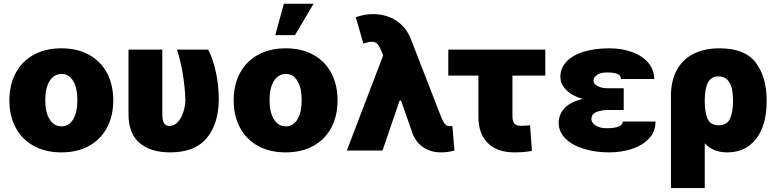

<svg xmlns="http://www.w3.org/2000/svg" viewBox="-20 -791 4081 1009"><path d="M29.3 -263.7Q29.3 -345.2 62.3 -407Q95.2 -468.8 157 -502.9Q218.8 -537.1 302.7 -537.1Q386.7 -537.1 448.2 -502.9Q509.8 -468.8 542.5 -407Q575.2 -345.2 575.2 -263.7Q575.2 -182.1 542.5 -120.4Q509.8 -58.6 448.2 -24.4Q386.7 9.8 302.7 9.8Q218.8 9.8 157 -24.4Q95.2 -58.6 62.3 -120.4Q29.3 -182.1 29.3 -263.7ZM386.7 -264.6Q386.7 -328.6 364.5 -365.5Q342.3 -402.3 303.7 -402.3Q263.7 -402.3 240.7 -365.5Q217.8 -328.6 217.8 -264.6Q217.8 -201.2 240.7 -164.1Q263.7 -127 303.7 -127Q342.3 -127 364.5 -164.1Q386.7 -201.2 386.7 -264.6Z M833 -530.3V-191.4Q833 -157.2 842.5 -143.1Q852.1 -128.9 869.1 -128.9Q895.5 -128.9 914.8 -150.1Q934.1 -171.4 944.1 -203.9Q954.1 -236.3 954.1 -269.5Q951.7 -335.4 940.4 -403.3Q929.2 -471.2 910.2 -530.3H1074.2Q1098.1 -484.9 1113.8 -415.3Q1129.4 -345.7 1129.9 -269.5Q1128.9 -140.1 1066.4 -65.2Q1003.9 9.8 874 9.8Q770.5 9.8 712.6 -40.5Q654.8 -90.8 655.3 -192.4V-530.3Z M1208 -263.7Q1208 -345.2 1241 -407Q1273.9 -468.8 1335.7 -502.9Q1397.5 -537.1 1481.4 -537.1Q1565.4 -537.1 1627 -502.9Q1688.5 -468.8 1721.2 -407Q1753.9 -345.2 1753.9 -263.7Q1753.9 -182.1 1721.2 -120.4Q1688.5 -58.6 1627 -24.4Q1565.4 9.8 1481.4 9.8Q1397.5 9.8 1335.7 -24.4Q1273.9 -58.6 1241 -120.4Q1208 -182.1 1208 -263.7ZM1565.4 -264.6Q1565.4 -328.6 1543.2 -365.5Q1521 -402.3 1482.4 -402.3Q1442.4 -402.3 1419.4 -365.5Q1396.5 -328.6 1396.5 -264.6Q1396.5 -201.2 1419.4 -164.1Q1442.4 -127 1482.4 -127Q1521 -127 1543.2 -164.1Q1565.4 -201.2 1565.4 -264.6ZM1471.7 -771.5H1627.9L1530.3 -606.4H1426.8Z M2149.4 -85.9 2087.4 -262.7H2080.1L1990.2 0H1802.7L1993.7 -500L1984.4 -523.4Q1972.7 -550.3 1962.4 -560.8Q1952.1 -571.3 1934.6 -571.3Q1918.9 -571.3 1889.6 -562.5L1849.6 -700.2Q1874.5 -709 1895.3 -712.9Q1916 -716.8 1939.5 -716.8Q2010.7 -716.8 2063.7 -681.6Q2116.7 -646.5 2140.6 -582L2292 -192.4Q2302.7 -164.6 2310.1 -151.4Q2317.4 -138.2 2325.2 -133.1Q2333 -127.9 2345.7 -127.9Q2353.5 -127.9 2357.4 -128.9L2368.2 0Q2357.4 3.9 2336.7 6.8Q2315.9 9.8 2297.9 9.8Q2245.6 9.8 2207 -15.1Q2168.5 -40 2149.4 -85.9Z M2845.7 -393.6H2672.9V-179.7Q2672.9 -155.3 2682.6 -142.6Q2692.4 -129.9 2714.8 -129.9Q2731.4 -129.9 2742.2 -130.6Q2752.9 -131.3 2765.6 -132.8L2775.4 2Q2752.9 5.9 2732.4 7.8Q2711.9 9.8 2683.6 9.8Q2593.8 9.8 2543.9 -38.8Q2494.1 -87.4 2494.1 -178.7V-393.6H2335.9V-530.3H2845.7Z M3043 -271Q2988.8 -285.6 2957 -316.9Q2925.3 -348.1 2924.8 -386.7Q2925.3 -434.6 2958.3 -468.5Q2991.2 -502.4 3049.3 -519.8Q3107.4 -537.1 3182.6 -537.1Q3247.1 -537.1 3300.8 -517.8Q3354.5 -498.5 3386.2 -461.9Q3418 -425.3 3418 -376H3243.2Q3243.2 -395 3224.1 -402.6Q3205.1 -410.2 3170.9 -410.2Q3135.7 -410.2 3117.7 -397.5Q3099.6 -384.8 3098.6 -368.2Q3099.1 -350.1 3120.6 -338.6Q3142.1 -327.1 3175.8 -327.1H3257.8V-212.9H3175.8Q3139.6 -212.9 3114 -202.1Q3088.4 -191.4 3087.9 -165Q3088.4 -153.3 3097.7 -142.3Q3106.9 -131.3 3125 -124.3Q3143.1 -117.2 3168.9 -117.2Q3211.4 -117.2 3232.2 -126.5Q3252.9 -135.7 3252.9 -152.3H3424.8Q3424.8 -99.1 3390.4 -62.7Q3356 -26.4 3300.8 -8.3Q3245.6 9.8 3182.6 9.8Q3107.9 9.8 3047.4 -9Q2986.8 -27.8 2951.7 -62.7Q2916.5 -97.7 2916 -144.5Q2916.5 -192.9 2949.5 -225.3Q2982.4 -257.8 3043 -271Z M3761.7 -537.1Q3895.5 -537.1 3952.1 -461.2Q4008.8 -385.3 4008.8 -266.6V-256.8Q4008.8 -175.3 3984.1 -115.2Q3959.5 -55.2 3912.8 -22.7Q3866.2 9.8 3801.8 9.8Q3727.5 9.8 3683.6 -38.1V197.3H3505.9V-285.2Q3505.9 -364.7 3535.9 -421.4Q3565.9 -478 3623.5 -507.6Q3681.2 -537.1 3761.7 -537.1ZM3755.9 -132.8Q3801.3 -132.8 3816.7 -168Q3832 -203.1 3832 -256.8V-266.6Q3832 -389.6 3754.9 -389.6Q3716.8 -389.6 3700.2 -356.7Q3683.6 -323.7 3683.6 -262.7V-260.7Q3683.6 -202.1 3698.2 -167.5Q3712.9 -132.8 3755.9 -132.8Z"/></svg>

Font: Pretendard GOV Black
Style: Regular
Weight: 900
Designer: Base glyphs from Inter by Rasmus Andersson; Hangeul glyphs from Noto Sans CJK(Source Han Sans) by Jang Soo-young and Kan
Foundry: Kil Hyung-jin
Version: Version 1.309